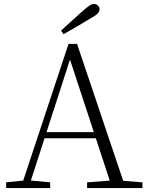

<svg xmlns="http://www.w3.org/2000/svg" viewBox="-20 -952 747 972"><path d="M289 -797Q318 -823 345 -848Q372 -873 397 -895Q420 -915 432.5 -923.5Q445 -932 455 -932Q467 -932 475.5 -924Q484 -916 484 -905Q484 -893 472.5 -882Q461 -871 432 -855Q401 -836 368 -817Q335 -798 302 -779ZM11 0V-29L109 -39H126L234 -29V0ZM85 0 327 -730H370L616 0H548L324 -682H344L340 -668L124 0ZM192 -252 194 -283H493L495 -252ZM421 0V-29L554 -39H574L701 -29V0Z"/></svg>

Font: Noto Serif TC
Style: Regular
Weight: 200
Designer: Ryoko NISHIZUKA 西塚涼子 (kana & ideographs); Frank Grießhammer (Latin, Greek & Cyrillic); Wenlong ZHANG 张文龙 (bopomofo); San
Foundry: Adobe
Version: Version 2.001;hotconv 1.1.0;makeotfexe 2.6.0